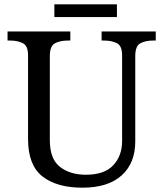

<svg xmlns="http://www.w3.org/2000/svg" viewBox="-20 -860 757 890"><path d="M362 10Q244 10 177 -42Q110 -94 110 -216V-604Q110 -648 85.5 -660Q61 -672 28 -672H15V-714H306V-672H293Q259 -672 235 -659.5Q211 -647 211 -600V-210Q211 -123 258 -86.5Q305 -50 378 -50Q464 -50 505 -94Q546 -138 546 -206V-604Q546 -648 521.5 -660Q497 -672 464 -672H451V-714H702V-672H689Q655 -672 631 -659.5Q607 -647 607 -600V-204Q607 -104 544 -47Q481 10 362 10ZM232 -781V-840H522V-781Z"/></svg>

Font: Noto Serif Yezidi
Style: Regular
Weight: 400
Designer: Dalton Maag Ltd
Foundry: Dalton Maag Ltd
Version: Version 1.001; ttfautohint (v1.8.4.7-5d5b)